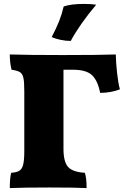

<svg xmlns="http://www.w3.org/2000/svg" viewBox="-20 -957 647 980"><path d="M592 -501Q545 -483 491 -483Q480 -543 451 -572Q422 -601 353 -601H304V-197Q304 -132 327 -105.5Q350 -79 413 -75Q422 -50 422 3Q365 0 232 0Q99 0 30 3Q30 -48 37 -75Q66 -77 79.5 -86Q93 -95 98.5 -117.5Q104 -140 104 -187V-491Q104 -538 99.5 -559Q95 -580 82 -588.5Q69 -597 39 -601Q30 -637 30 -679Q123 -676 301 -676Q487 -676 571 -679Q572 -636 577.5 -585Q583 -534 592 -501ZM244 -768Q268 -814 282 -849.5Q296 -885 305 -924Q343 -937 407 -937Q447 -937 471 -933Q387 -833 341 -748Q315 -748 287.5 -754Q260 -760 244 -768Z"/></svg>

Font: Vollkorn SC Black
Style: Regular
Weight: 900
Designer: Friedrich Althausen
Foundry: Friedrich Althausen
Version: Version 4.015